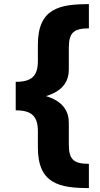

<svg xmlns="http://www.w3.org/2000/svg" viewBox="-20 -785 492 948"><path d="M57.6 -380.9V-240.2C139.2 -240.2 167 -209 167 -136.2V-56.6C167 123 274.9 143.6 418.9 143.6V23.9C340.8 23.9 319.8 0 319.8 -73.2V-178.2C319.8 -229 297.9 -283.2 207 -310.5C297.9 -337.4 319.8 -391.6 319.8 -442.4V-547.9C319.8 -620.6 340.8 -645 418.9 -645V-764.6C274.9 -764.6 167 -744.1 167 -564.5V-484.4C167 -412.1 139.2 -380.9 57.6 -380.9Z"/></svg>

Font: Raveo Display
Style: Bold
Weight: 700
Designer: Jakub Foglar, Rasmus Andersson (Inter)
Foundry: Jakubfoglar.com
Version: Version 1.100;Glyphs 3.2.3 (3260)